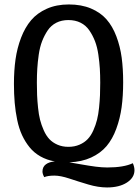

<svg xmlns="http://www.w3.org/2000/svg" viewBox="-20 -700 618 854"><path d="M570.8 25.9Q578.1 42.5 578.1 57.1Q578.1 90.3 544.2 112.1Q510.3 133.8 456.1 133.8Q417 133.8 372.6 120.6Q328.1 107.4 288.6 94.2Q249 81.1 222.2 81.1Q192.9 81.1 176.8 87.9Q168.9 73.7 168.9 63Q168.9 42 184.3 30.8Q199.7 19.5 224.1 18.1Q188 11.7 159.7 -4.4Q131.3 -20.5 111.6 -44.9Q91.8 -69.3 78.1 -98.9Q64.5 -128.4 56.6 -166Q48.8 -203.6 45.4 -242.4Q42 -281.2 42 -327.1Q42 -386.2 49.1 -436.3Q56.2 -486.3 73.7 -532.2Q91.3 -578.1 118.4 -610.1Q145.5 -642.1 188.2 -661.1Q231 -680.2 286.1 -680.2Q341.8 -680.2 384.3 -662.4Q426.8 -644.5 453.6 -614Q480.5 -583.5 497.6 -538.3Q514.6 -493.2 521.2 -443.8Q527.8 -394.5 527.8 -334Q527.8 -273.4 521 -223.4Q514.2 -173.3 497.3 -127.4Q480.5 -81.5 453.9 -50Q427.2 -18.6 385.3 0.7Q343.3 20 288.1 22Q303.2 24.4 340.3 31Q377.4 37.6 405.8 41.3Q434.1 44.9 457 44.9Q530.8 44.9 570.8 25.9ZM144 -332Q144 -301.3 145 -276.9Q146 -252.4 149.2 -221.4Q152.3 -190.4 158.2 -167.2Q164.1 -144 174.6 -120.4Q185.1 -96.7 199.5 -81.3Q213.9 -65.9 235.6 -56.4Q257.3 -46.9 284.2 -46.9Q311.5 -46.9 333.5 -56.4Q355.5 -65.9 370.1 -81.3Q384.8 -96.7 395.3 -120.4Q405.8 -144 411.6 -167.2Q417.5 -190.4 420.7 -221.7Q423.8 -252.9 424.8 -276.9Q425.8 -300.8 425.8 -332Q425.8 -366.2 424.1 -394.5Q422.4 -422.9 417.5 -456.8Q412.6 -490.7 402.6 -516.6Q392.6 -542.5 377.4 -564.7Q362.3 -586.9 338.6 -598.9Q314.9 -610.8 284.2 -610.8Q253.9 -610.8 230.5 -598.9Q207 -586.9 192.1 -564.7Q177.2 -542.5 167.2 -516.6Q157.2 -490.7 152.3 -456.8Q147.5 -422.9 145.8 -394.3Q144 -365.7 144 -332Z"/></svg>

Font: Sansita Light
Style: Regular
Weight: 300
Designer: Pablo Cosgaya
Foundry: Omnibus-Type
Version: Version 1.006;hotconv 1.0.109;makeotfexe 2.5.65596